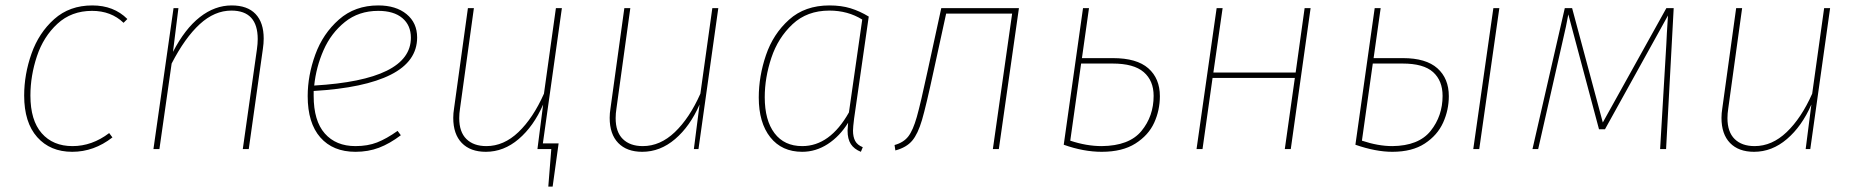

<svg xmlns="http://www.w3.org/2000/svg" viewBox="-20 -549 6840 707"><path d="M449 -479 435 -465Q389 -509 319 -509Q243 -509 191.5 -461.5Q140 -414 116 -342Q92 -270 92 -197Q92 -106 133.5 -58.5Q175 -11 247 -11Q319 -11 382 -59L394 -43Q326 10 246 10Q165 10 117 -44Q69 -98 69 -197Q69 -275 96 -351.5Q123 -428 179.5 -478.5Q236 -529 320 -529Q399 -529 449 -479Z M951 -407Q951 -389 948 -369L896 0H874L926 -367Q929 -388 929 -405Q929 -510 832 -510Q770 -510 715.5 -460Q661 -410 612 -315L567 0H545L619 -519H637L617 -358Q661 -443 716 -486Q771 -529 833 -529Q891 -529 921 -497.5Q951 -466 951 -407Z M1135 -214V-196Q1135 -104 1176 -57.5Q1217 -11 1289 -11Q1334 -11 1368.5 -24.5Q1403 -38 1444 -67L1456 -51Q1415 -20 1375.5 -5Q1336 10 1289 10Q1206 10 1159.5 -43Q1113 -96 1113 -195Q1113 -271 1141 -348Q1169 -425 1228 -477Q1287 -529 1373 -529Q1438 -529 1477 -497Q1516 -465 1516 -411Q1516 -323 1419 -274Q1322 -225 1135 -214ZM1137 -234Q1493 -255 1493 -410Q1493 -456 1461.5 -482.5Q1430 -509 1373 -509Q1301 -509 1250 -468Q1199 -427 1171.5 -364.5Q1144 -302 1137 -234Z M1979 -21H2037L2015 138H1999L2010 0H1959L1980 -164Q1945 -84 1890 -37Q1835 10 1769 10Q1712 10 1680.5 -22.5Q1649 -55 1649 -115Q1649 -132 1652 -150L1703 -519H1725L1674 -150Q1671 -131 1671 -114Q1671 -63 1697.5 -37Q1724 -11 1771 -11Q1835 -11 1889 -62.5Q1943 -114 1983 -204L2027 -519H2049Z M2225 -115Q2225 -132 2228 -150L2279 -519H2301L2250 -150Q2247 -131 2247 -114Q2247 -63 2273.5 -37Q2300 -11 2347 -11Q2411 -11 2465 -62.5Q2519 -114 2559 -204L2603 -519H2625L2552 0H2535L2556 -164Q2521 -84 2466 -37Q2411 10 2345 10Q2288 10 2256.5 -22.5Q2225 -55 2225 -115Z M3179 -488 3125 -112Q3121 -80 3121 -68Q3121 -45 3129 -30Q3137 -15 3157 -7L3150 10Q3125 0 3113 -18.5Q3101 -37 3101 -68Q3101 -75 3103 -97Q3072 -47 3028 -18.5Q2984 10 2934 10Q2859 10 2816.5 -43.5Q2774 -97 2774 -190Q2774 -268 2800.5 -346Q2827 -424 2885.5 -476.5Q2944 -529 3034 -529Q3078 -529 3112 -518.5Q3146 -508 3179 -488ZM2796 -191Q2796 -106 2832 -58.5Q2868 -11 2934 -11Q3036 -11 3106 -135L3155 -477Q3102 -510 3034 -510Q2952 -510 2898.5 -460Q2845 -410 2820.5 -336.5Q2796 -263 2796 -191Z M3658 0H3636L3707 -499H3464L3418 -288Q3390 -158 3375 -107Q3360 -56 3339 -31Q3318 -6 3277 5L3274 -15Q3307 -24 3324.5 -46.5Q3342 -69 3356 -118.5Q3370 -168 3396 -289L3446 -519H3732Z M4251 -195Q4251 -143 4230 -97Q4209 -51 4161 -20.5Q4113 10 4037 10Q3970 10 3897 -16L3968 -519H3990L3964 -335H4078Q4166 -335 4208.5 -297.5Q4251 -260 4251 -195ZM4228 -196Q4228 -252 4191.5 -283.5Q4155 -315 4077 -315H3961L3921 -31Q3981 -11 4037 -11Q4138 -12 4183 -66.5Q4228 -121 4228 -196Z M4748 -262H4445L4408 0H4386L4460 -519H4482L4448 -282H4751L4784 -519H4806L4733 0H4711Z M5315 -195Q5315 -144 5294 -97.5Q5273 -51 5226.5 -20.5Q5180 10 5107 10Q5046 10 4971 -16L5042 -519H5064L5038 -335H5146Q5231 -335 5273 -297.5Q5315 -260 5315 -195ZM5501 -519 5427 0H5405L5479 -519ZM5292 -196Q5292 -252 5257 -283.5Q5222 -315 5145 -315H5035L4995 -31Q5055 -11 5107 -11Q5204 -12 5248 -67Q5292 -122 5292 -196Z M6115 0H6093L6116 -388Q6117 -417 6122 -492L5890 -73H5868L5755 -496Q5749 -460 5732 -388L5644 0H5623L5742 -519H5769L5882 -98L6116 -519H6143Z M6319 -115Q6319 -132 6322 -150L6373 -519H6395L6344 -150Q6341 -131 6341 -114Q6341 -63 6367.5 -37Q6394 -11 6441 -11Q6505 -11 6559 -62.5Q6613 -114 6653 -204L6697 -519H6719L6646 0H6629L6650 -164Q6615 -84 6560 -37Q6505 10 6439 10Q6382 10 6350.5 -22.5Q6319 -55 6319 -115Z"/></svg>

Font: FiraGO Thin
Style: Italic
Weight: 100
Italic angle: -8°
Designer: bBox Type GmbH
Foundry: bBox Type GmbH
Version: Version 1.001